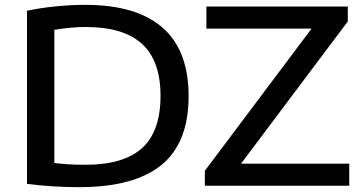

<svg xmlns="http://www.w3.org/2000/svg" viewBox="-20 -767 1500 793"><path d="M91.5 -7.5V-722.5Q144 -734 208.8 -740.5Q273.5 -747 332 -747Q543.5 -747 651.2 -653Q759 -559 759 -370Q759 -177.5 647 -85.8Q535 6 307 6Q197 6 91.5 -7.5ZM643 -371Q643 -516 566.5 -585.8Q490 -655.5 334.5 -655.5Q277.5 -655.5 204.5 -644V-94Q257.5 -86.5 332.5 -86.5Q491 -86.5 567 -155.5Q643 -224.5 643 -371ZM975.5 -91H1422.5V0H826V-61.5L1267 -649H832.5V-740H1416.5V-678.5Z"/></svg>

Font: Encode Sans Expanded Medium
Style: Regular
Weight: 500
Width: 7
Designer: Multiple Designers
Foundry: Impallari Type
Version: Version 2.000